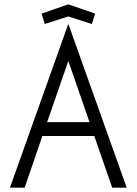

<svg xmlns="http://www.w3.org/2000/svg" viewBox="-20 -868 632 888"><path d="M295 -755H297L566 0H499L416 -239H176L94 0H26ZM394 -303 296 -586 198 -303ZM172 -805 296 -848 420 -805 405 -757 296 -792 187 -757Z"/></svg>

Font: Lineal Light
Style: Regular
Weight: 300
Designer: Created by Frank Adebiaye with contributions from Anton Moglia & Ariel Martín Pérez
Created by Frank ADEBIAYE with FontF
Foundry: Velvetyne Type Foundry
Version: Version 2.000